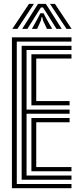

<svg xmlns="http://www.w3.org/2000/svg" viewBox="-20 -998 421 1018"><path d="M43.2 0V-800H359V-777.5H69V-22.5H359V0ZM94.8 -45V-755H359V-732.8H120.8V-417H349V-394.8H120.8V-67.2H359V-45ZM146.5 -439.5V-710.2H359V-687.8H172.2V-462H349V-439.5ZM146.5 -89.8V-372.2H349V-349.8H172.2V-112.2H359V-89.8ZM45.2 -844.8 133.8 -977.5H160L72.2 -844.8ZM97.5 -844.8 181.8 -977.5H223L307.5 -844.8H279.5L228.5 -926.5L207.8 -958.5H197.2L176.2 -926.2L125.2 -844.8ZM332.8 -844.8 245 -977.5H271.2L359.8 -844.8ZM149 -844.8 181.8 -903.5 194 -927.8H211L223.2 -903.5L256.8 -844.8H229L208.2 -889L204.2 -907.2H200.5L196.8 -889L176.8 -844.8Z"/></svg>

Font: Big Shoulders Inline Display ExtraBold
Style: Regular
Weight: 800
Designer: Patric King
Foundry: XO Type Co
Version: Version 1.000